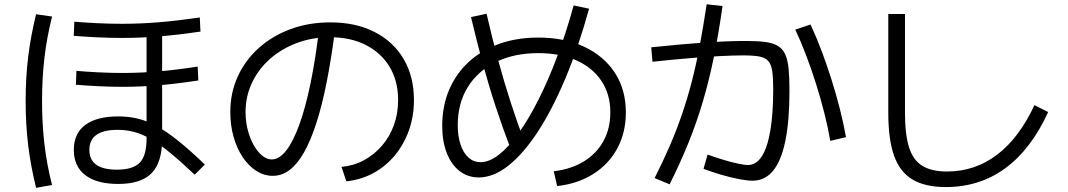

<svg xmlns="http://www.w3.org/2000/svg" viewBox="-20 -836 5040 906"><path d="M538.3 32Q436.7 32 382.5 -9.5Q328.3 -51 328.3 -128.7Q328.3 -206.4 382.5 -246.5Q436.7 -286.7 538.3 -286.7Q587.7 -286.7 631.7 -275.9Q675.7 -265 721.7 -239.7Q767.7 -214.4 822.4 -170.4Q877 -126.4 946.7 -59.7L898.6 -11.6Q833.3 -73.6 783.3 -114.6Q733.3 -155.6 692.2 -179.5Q651 -203.3 613.3 -213.3Q575.7 -223.3 535 -223.3Q401.7 -223.3 401.7 -128.7Q401.7 -35.4 531.7 -35.4Q608.3 -35.4 640 -68.9Q671.6 -102.4 671.6 -182V-698H745V-178.7Q745 -69.7 695.4 -18.8Q645.7 32 538.3 32ZM555 -657Q498.7 -657 436.3 -660Q374 -663 328 -667L330.7 -733.7Q375.3 -729.7 437.2 -726.7Q499 -723.7 555.7 -723.7Q640 -723.7 726.8 -730.7Q813.7 -737.7 922.7 -753.7L926 -687Q817.7 -671 729.2 -664Q640.7 -657 555 -657ZM558 -426.3Q503.3 -426.3 442.7 -429.3Q382 -432.3 338 -436.3L340.7 -501.7Q384.3 -497.7 443.7 -494.7Q503 -491.7 558 -491.7Q639.3 -491.7 723.5 -498.7Q807.7 -505.7 912.7 -521.7L916 -456.3Q811 -440.3 725.8 -433.3Q640.7 -426.3 558 -426.3ZM150.3 50.3Q125 -51.7 113 -150Q101 -248.3 101 -360Q101 -470.3 113 -568.2Q125 -666 150.3 -768.7L225.7 -758Q200.7 -658.7 189.6 -562.5Q178.4 -466.3 178.4 -360Q178.4 -252.7 189.6 -156.3Q200.7 -60 225.7 37Z M1591.6 -48.4Q1650 -54 1698.3 -80.4Q1746.6 -106.7 1783 -149.2Q1819.3 -191.7 1839 -246.3Q1858.6 -301 1858.6 -363.7Q1858.6 -453.7 1818.8 -520Q1779 -586.3 1707 -623.3Q1635 -660.3 1537.3 -660.3Q1453.3 -660.3 1380.8 -633.1Q1308.4 -606 1254 -558Q1199.7 -510 1169.2 -445.7Q1138.7 -381.3 1138.7 -307Q1138.7 -263.3 1148.9 -223.5Q1159 -183.7 1176.7 -152.2Q1194.4 -120.7 1216.5 -102.2Q1238.7 -83.7 1262.3 -83.7Q1297.7 -83.7 1330.3 -125.4Q1363 -167 1392.2 -247Q1421.3 -327 1445.3 -442.8Q1469.3 -558.7 1486.6 -707.3L1561.4 -699.3Q1543.7 -560 1521.5 -448.5Q1499.4 -337 1472.5 -254.3Q1445.7 -171.6 1414.4 -116.5Q1383 -61.3 1346.4 -33.8Q1309.7 -6.3 1267.7 -6.3Q1226 -6.3 1189.5 -29.6Q1153 -53 1125.3 -94.3Q1097.7 -135.7 1082.2 -190.2Q1066.7 -244.7 1066.7 -307Q1066.7 -398 1102 -475.2Q1137.3 -552.3 1201.3 -609.7Q1265.3 -667 1351.3 -698.7Q1437.3 -730.4 1538.7 -730.4Q1658.7 -730.4 1747.3 -685.2Q1836 -640 1884.7 -557.5Q1933.3 -475 1933.3 -363.7Q1933.3 -287.7 1909.8 -221.5Q1886.3 -155.3 1843.7 -103.5Q1801 -51.7 1742.8 -19.8Q1684.7 12 1614.3 19.7Z M2593 -28Q2674.3 -37.4 2734.5 -74Q2794.6 -110.7 2827.3 -170Q2860 -229.4 2860 -305.3Q2860 -391 2818.3 -453.8Q2776.6 -516.6 2700.1 -551Q2623.7 -585.3 2520 -585.3Q2405.3 -585.3 2319.9 -543.1Q2234.4 -501 2187.2 -424.8Q2140 -348.7 2140 -245.3Q2140 -192.7 2153.4 -153.2Q2166.7 -113.7 2190.9 -92.2Q2215 -70.7 2247.3 -70.7Q2288.7 -70.7 2334 -105.9Q2379.3 -141 2426.5 -206.7Q2473.7 -272.4 2520 -363.7Q2566.3 -455 2608.8 -568Q2651.3 -681 2687 -810.3L2759.7 -795Q2709.4 -612.7 2647.7 -465.7Q2586 -318.7 2517.9 -214.5Q2449.7 -110.3 2379 -54.5Q2308.4 1.3 2239.3 1.3Q2187.7 1.3 2148.7 -28.8Q2109.7 -59 2088.2 -114Q2066.7 -169 2066.7 -242Q2066.7 -335.3 2099.2 -411.8Q2131.7 -488.3 2191.8 -543.7Q2252 -599 2335.2 -628.9Q2418.3 -658.7 2520 -658.7Q2644.7 -658.7 2737.7 -614.9Q2830.7 -571 2882 -491.7Q2933.3 -412.3 2933.3 -305.3Q2933.3 -211 2893.2 -136.3Q2853 -61.7 2779.8 -15.2Q2706.7 31.3 2609 42ZM2389.6 -134Q2353 -229.3 2320.3 -328.7Q2287.6 -428 2258.6 -534.3Q2229.6 -640.7 2202.6 -755.3L2276 -771.3Q2301.7 -658.7 2330.2 -553.8Q2358.7 -449 2390.5 -350.7Q2422.4 -252.4 2458.4 -158Z M3530.7 16.7Q3506.3 16.7 3466.5 9Q3426.7 1.4 3382.7 -11.6Q3338.7 -24.6 3299.7 -39.3L3319 -106.7Q3353.3 -94 3390.7 -82.7Q3428 -71.4 3460.2 -64.4Q3492.3 -57.4 3509.3 -57.4Q3548 -57.4 3574.3 -97.5Q3600.6 -137.7 3614.6 -217.5Q3628.6 -297.3 3628.6 -415.6Q3628.6 -469 3623.9 -500.8Q3619.3 -532.6 3604.9 -548.5Q3590.6 -564.3 3562.5 -569.5Q3534.3 -574.6 3486.3 -574.6Q3440.7 -574.6 3377.7 -571.3Q3314.7 -568 3235.2 -561.5Q3155.7 -555 3059 -544.6L3053 -612.7Q3205.3 -628.7 3311.5 -635.7Q3417.7 -642.7 3499.7 -642.7Q3554 -642.7 3590.5 -638Q3627 -633.3 3650 -619.7Q3673 -606 3685 -580.2Q3697 -554.3 3701.2 -512.1Q3705.3 -470 3705.3 -407.6Q3705.3 -267.3 3686.2 -172.8Q3667 -78.3 3628.5 -30.8Q3590 16.7 3530.7 16.7ZM3069 4.3Q3108.6 -74.3 3140.5 -147.8Q3172.3 -221.3 3197.8 -295.7Q3223.3 -370 3244 -449.5Q3264.6 -529 3281.6 -619.5Q3298.6 -710 3314.6 -815.7L3389.4 -807.7Q3371 -676.7 3348.4 -566Q3325.7 -455.3 3296.4 -356.2Q3267 -257 3228.4 -161.5Q3189.7 -66 3139.7 33.7ZM3897.9 -171.3Q3887.6 -232.3 3870.1 -301.5Q3852.6 -370.7 3830.5 -441Q3808.3 -511.3 3783.3 -576.6Q3758.3 -642 3732.7 -696.3L3804.7 -720.3Q3831 -664.3 3856 -598.2Q3881 -532 3903.4 -461.3Q3925.7 -390.7 3943.4 -320.8Q3961 -251 3972 -188.7Z M4443 46.7Q4346 46.7 4286.2 11.3Q4226.3 -24 4199 -101Q4171.6 -178 4171.6 -303.3V-770H4250.4V-303.3Q4250.4 -201.7 4269.5 -140.9Q4288.7 -80 4332.4 -53.4Q4376 -26.7 4448.3 -26.7Q4580.7 -26.7 4685 -105.9Q4789.3 -185 4861.3 -340L4926 -307.3Q4845.7 -131.7 4724.2 -42.5Q4602.7 46.7 4443 46.7Z"/></svg>

Font: M PLUS 2 Thin
Style: Regular
Weight: 100
Designer: Coji Morishita
Foundry: UNDERFOREST DESIGN
Version: Version 1.001